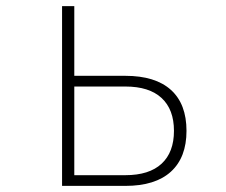

<svg xmlns="http://www.w3.org/2000/svg" viewBox="-20 -608 740 628"><path d="M183 0V-588H223V-360H390Q488 -360 539 -314Q590 -268 590 -180Q590 -93 539 -46.5Q488 0 390 0ZM223 -35H390Q468 -35 508.5 -72.5Q549 -110 549 -180Q549 -250 508.5 -287.5Q468 -325 390 -325H223Z"/></svg>

Font: Martian Mono Thin
Style: Regular
Weight: 100
Monospace: yes
Designer: Roman Shamin
Foundry: Evil Martians
Version: Version 1.000; ttfautohint (v1.8.4.7-5d5b)